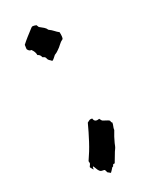

<svg xmlns="http://www.w3.org/2000/svg" viewBox="-163 -578 570 704"><g transform="rotate(-30 122.0 -225.5)"><path d="M125 -516.6Q134.8 -508.8 141.1 -503.4Q147.5 -498 150.4 -490.2Q161.1 -482.4 167.5 -475.1Q173.8 -467.8 181.6 -461.9Q182.6 -442.4 178.7 -434.6Q168 -429.7 160.2 -421.9Q152.3 -414.1 141.6 -407.2Q137.7 -404.3 133.8 -402.3Q129.9 -400.4 125 -398.4Q120.1 -394.5 115.7 -390.1Q111.3 -385.7 105.5 -383.8Q103.5 -387.7 100.1 -390.1Q96.7 -392.6 93.8 -397.5Q91.8 -407.2 88.4 -409.7Q85 -412.1 81.1 -414.1Q79.1 -425.8 69.3 -429.7Q69.3 -437.5 66.9 -443.8Q64.5 -450.2 59.6 -457Q50.8 -457 45.9 -467.8Q45.9 -473.6 46.9 -477.5Q47.9 -481.4 47.9 -485.4Q59.6 -496.1 70.8 -504.9Q82 -513.7 94.7 -523.4Q102.5 -530.3 106.4 -530.3Q111.3 -530.3 121.1 -526.4ZM127 -127.9Q127.9 -118.2 133.8 -115.2Q139.6 -112.3 148.4 -114.3Q153.3 -103.5 156.7 -102.1Q160.2 -100.6 163.1 -98.6L173.8 -92.8Q180.7 -88.9 180.2 -85Q179.7 -81.1 183.6 -78.1Q182.6 -71.3 179.7 -64.9Q176.8 -58.6 175.8 -50.8Q168.9 -40 163.6 -29.8Q158.2 -19.5 153.3 -8.8Q151.4 -3.9 148.9 2Q146.5 7.8 142.6 12.7Q140.6 15.6 138.2 19Q135.7 22.5 133.8 26.4L116.2 55.7Q108.4 54.7 107.4 59.1Q106.4 63.5 101.6 63.5Q97.7 68.4 94.2 71.8Q90.8 75.2 86.9 79.1Q84 77.1 81.5 74.7Q79.1 72.3 76.2 70.3Q74.2 58.6 70.8 57.6Q67.4 56.6 64 56.2Q60.5 55.7 57.1 53.7Q53.7 51.8 49.8 43.9Q43.9 28.3 42 25.4Q39.1 27.3 39.1 31.7Q39.1 36.1 37.1 36.1Q35.2 31.2 32.7 27.8Q30.3 24.4 30.3 21.5L37.1 11.7Q38.1 6.8 37.1 1Q57.6 -28.3 74.2 -59.6Q90.8 -90.8 105.5 -123Q110.4 -125 113.3 -127Q116.2 -128.9 121.1 -128.9Z"/></g></svg>

Font: Caesar Dressing
Style: Regular
Weight: 400
Designer: Dathan Boardman
Foundry: Open Window
Version: Version 1.000